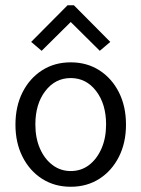

<svg xmlns="http://www.w3.org/2000/svg" viewBox="-20 -705 540 733"><path d="M250 8Q188 8 140.5 -22.5Q93 -53 66 -106.5Q39 -160 39 -229Q39 -299 66 -352.5Q93 -406 140.5 -436.5Q188 -467 250 -467Q312 -467 359.5 -436.5Q407 -406 434 -352.5Q461 -299 461 -229Q461 -160 434 -106.5Q407 -53 359.5 -22.5Q312 8 250 8ZM250 -52Q290 -52 320 -75Q350 -98 367.5 -138Q385 -178 385 -230Q385 -308 347 -357.5Q309 -407 250 -407Q191 -407 153 -357.5Q115 -308 115 -230Q115 -178 132.5 -138Q150 -98 180.5 -75Q211 -52 250 -52ZM139 -511 99 -545 238 -685H262L401 -545L361 -511L250 -621Z"/></svg>

Font: Inconsolata Nerd Font Mono
Style: Regular
Weight: 400
Monospace: yes
Designer: Raph Levien, Cyreal, Brenton Simpson
Foundry: Raph Levien, Cyreal, Google
Version: Version 3.000; ttfautohint (v1.8.3);Nerd Fonts 3.0.2